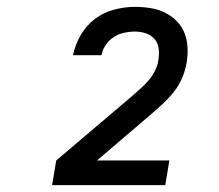

<svg xmlns="http://www.w3.org/2000/svg" viewBox="-20 -863 640 560"><path d="M132 -323 144 -395 362 -580Q375 -592 388.5 -603.5Q402 -615 413 -628Q424 -641 432 -656.5Q440 -672 442 -688Q442 -689 442 -689.5Q442 -690 442 -690Q445 -707 442.5 -723Q440 -739 430 -750Q420 -761 405 -766Q390 -771 373 -771Q358 -771 342 -767.5Q326 -764 312 -755Q298 -746 288.5 -732Q279 -718 276 -702H193Q199 -732 215 -760Q231 -788 256.5 -807.5Q282 -827 313 -835Q344 -843 373 -843Q396 -843 418.5 -839.5Q441 -836 460.5 -826.5Q480 -817 495 -802Q510 -787 518 -767Q526 -747 527 -724Q528 -701 524 -678Q520 -656 510.5 -634Q501 -612 485.5 -593Q470 -574 452 -557.5Q434 -541 415 -525L263 -395H474L462 -323Z"/></svg>

Font: Iosevka SS04 Md Ex Obl
Style: Regular
Weight: 500
Width: 7
Italic angle: -9°
Monospace: yes
Designer: Belleve Invis
Foundry: Belleve Invis
Version: Version 19.0.0; ttfautohint (v1.8.4)